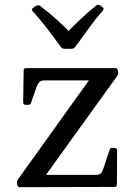

<svg xmlns="http://www.w3.org/2000/svg" viewBox="-20 -774 565 795"><path d="M405 -744Q412 -737 406 -730Q378 -699 350.5 -661Q323 -623 291 -579Q285 -572 276 -572H247Q238 -572 232 -579Q201 -623 172 -660Q143 -697 115 -728Q108 -735 117 -741Q120 -744 123.5 -746.5Q127 -749 131 -750Q140 -755 147 -749Q180 -724 212 -695.5Q244 -667 275 -635H253Q284 -667 315 -696Q346 -725 377 -750Q384 -757 393 -752Q396 -751 399 -748.5Q402 -746 405 -744ZM434 -154Q437 -163 447 -162L456 -161Q465 -160 465 -150L464 -9Q464 0 454 0L62 1Q54 1 51 -9L50 -15Q49 -23 55 -32L363 -462L366 -441H163Q151 -441 144.5 -435.5Q138 -430 133 -418L108 -347Q105 -339 95 -340H85Q76 -341 76 -351L78 -483Q78 -492 88 -492H457Q467 -492 468 -482L469 -476Q471 -468 465 -459L156 -30L143 -50H378Q390 -50 396.5 -55.5Q403 -61 407 -73Z"/></svg>

Font: Hahmlet
Style: Regular
Weight: 400
Designer: Minjoo Ham & Mark Frömberg
Foundry: hypertype
Version: Version 1.001; ttfautohint (v1.8.3)